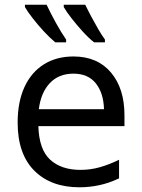

<svg xmlns="http://www.w3.org/2000/svg" viewBox="-20 -786 603 816"><path d="M318 10Q196 10 125.5 -61Q55 -132 55 -265Q55 -353 84 -416Q113 -479 166.5 -512.5Q220 -546 292 -546Q394 -546 451.5 -478Q509 -410 509 -296V-250H143Q146 -150 193.5 -107Q241 -64 322 -64Q365 -64 405 -75.5Q445 -87 486 -107V-28Q444 -8 402 1Q360 10 318 10ZM422 -322Q420 -391 387 -432Q354 -473 292 -473Q230 -473 192 -433Q154 -393 145 -322ZM380 -606Q358 -623 332 -651.5Q306 -680 283.5 -709Q261 -738 251 -756V-766H342Q352 -745 366.5 -718Q381 -691 396.5 -664Q412 -637 426 -618V-606ZM215 -606Q193 -624 167 -652Q141 -680 118.5 -709Q96 -738 86 -756V-766H178Q195 -730 217.5 -689Q240 -648 261 -618V-606Z"/></svg>

Font: Noto Sans Mono SemiCondensed
Style: Regular
Weight: 400
Width: 4
Designer: Monotype Design Team
Foundry: Monotype Imaging Inc.
Version: Version 2.014